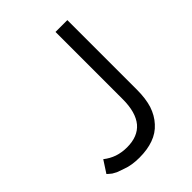

<svg xmlns="http://www.w3.org/2000/svg" viewBox="-182 -691 794 794"><g transform="rotate(-45 215.0 -293.5)"><path d="M17.6 -35.2Q21.5 -32.2 25.4 -28.3Q30.3 -24.4 36.1 -19.5Q42 -15.6 53.7 -9.8Q66.4 -4.9 84 1Q101.6 7.8 121.1 10.7Q140.6 13.7 162.1 13.7Q209 13.7 244.1 1Q280.3 -11.7 304.7 -39.1Q329.1 -65.4 341.8 -103.5Q353.5 -141.6 353.5 -192.4Q353.5 -328.1 353.5 -599.6Q336.9 -599.6 284.2 -599.6Q284.2 -502 284.2 -206.1Q284.2 -129.9 252 -90.8Q219.7 -52.7 156.2 -52.7Q126 -52.7 99.6 -61.5Q74.2 -70.3 51.8 -87.9Q41 -70.3 17.6 -35.2Z"/></g></svg>

Font: TextaAlt
Style: Regular
Weight: 400
Designer: Daniel Hernandez & Miguel Hernandez
Version: Version 1.005;com.myfonts.easy.latinotype.texta.alt-regular.